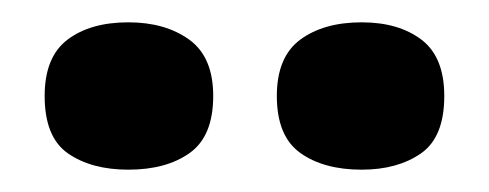

<svg xmlns="http://www.w3.org/2000/svg" viewBox="-20 -762 438 172"><path d="M304 -610Q270 -610 249 -625Q228 -640 228 -676Q228 -711 249 -726.5Q270 -742 304 -742Q337 -742 357.5 -726.5Q378 -711 378 -676Q378 -639 357 -624.5Q336 -610 304 -610ZM95 -610Q62 -610 41 -624.5Q20 -639 20 -676Q20 -711 40.5 -726.5Q61 -742 95 -742Q128 -742 149.5 -726.5Q171 -711 171 -676Q171 -640 150 -625Q129 -610 95 -610Z"/></svg>

Font: Bricolage Grotesque 12pt ExtraBold
Style: Regular
Weight: 800
Designer: Mathieu Triay
Foundry: Atelier Triay
Version: Version 1.001; ttfautohint (v1.8.4.7-5d5b);gftools[0.9.33.de